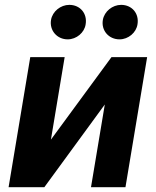

<svg xmlns="http://www.w3.org/2000/svg" viewBox="-20 -785 652 805"><path d="M193.5 -199.6 251.1 -545.5H106.9L16 0H165.8L419.4 -346.9L361.5 0H506L596.9 -545.5H447.4ZM193.9 -701.3C186.8 -657.7 218.8 -620 263.8 -620C300.8 -620 334.2 -648.4 339.1 -683.2C346.6 -728 316.4 -764.6 270.6 -764.6C234 -764.6 199.9 -737.2 193.9 -701.3ZM411.2 -701.3C403.8 -657 436.1 -620 481.2 -620C518.1 -620 551.5 -648.4 556.5 -683.2C563.9 -728 533.7 -764.6 487.9 -764.6C451.3 -764.6 417.3 -737.2 411.2 -701.3Z"/></svg>

Font: Magic Ui Pro
Style: Bold Italic
Weight: 700
Italic angle: -9.39999°
Designer: Stefan Endress, Andreas Faust
Version: Version 1.000;FEAKit 1.0